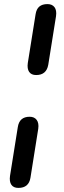

<svg xmlns="http://www.w3.org/2000/svg" viewBox="-20 -732 315 939"><path d="M157 -365Q133 -365 122.5 -380.5Q112 -396 116 -424L154 -662Q158 -688 172.5 -700Q187 -712 212 -712Q235 -712 246.5 -697Q258 -682 254 -653L216 -415Q207 -365 157 -365ZM70 187Q46 187 35.5 171.5Q25 156 29 128L67 -110Q71 -136 85.5 -148.5Q100 -161 125 -161Q148 -161 159.5 -145.5Q171 -130 167 -102L129 137Q121 187 70 187Z"/></svg>

Font: Nunito ExtraLight SemiBold
Style: Italic
Weight: 600
Italic angle: -9°
Version: Version 3.602